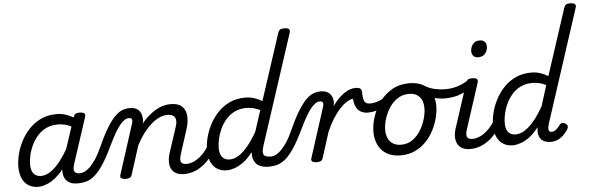

<svg xmlns="http://www.w3.org/2000/svg" viewBox="-58 -1224 4465 1452"><g transform="rotate(-5 2174.0 -498.0)"><path d="M180 17Q137 17 106 -2.5Q75 -22 58.5 -59Q42 -96 42 -146Q42 -190 54.5 -241Q67 -292 92.5 -341Q118 -390 156.5 -430.5Q195 -471 247 -495Q299 -519 365 -519Q408 -519 449 -502.5Q490 -486 523 -461L509 -392Q467 -420 433.5 -430Q400 -440 367 -440Q316 -440 277.5 -421Q239 -402 211 -370Q183 -338 165.5 -300Q148 -262 140 -224.5Q132 -187 132 -157Q132 -126 140.5 -105.5Q149 -85 166.5 -74Q184 -63 208 -63Q244 -63 281 -88Q318 -113 355 -160.5Q392 -208 427 -273L449 -229Q405 -134 356 -80Q307 -26 261.5 -4.5Q216 17 180 17ZM478 17Q441 17 417 4Q393 -9 381.5 -32.5Q370 -56 370.5 -86.5Q371 -117 382 -152L491 -483Q498 -503 507.5 -509Q517 -515 536 -515Q567 -515 575.5 -505.5Q584 -496 577 -476L468 -143Q451 -95 460 -76.5Q469 -58 501 -58Q515 -58 521 -46.5Q527 -35 525 -20.5Q523 -6 511 5.5Q499 17 478 17Z M481 17Q470 17 467 5.5Q464 -6 468 -20.5Q472 -35 481.5 -46.5Q491 -58 503 -58Q519 -58 538.5 -67Q558 -76 579.5 -97Q601 -118 625 -154Q649 -190 674 -246Q713 -333 746 -386Q779 -439 808 -467.5Q837 -496 863.5 -506Q890 -516 916 -516Q927 -516 930 -504.5Q933 -493 931 -478.5Q929 -464 922.5 -452.5Q916 -441 906 -441Q890 -441 873.5 -430.5Q857 -420 838 -397Q819 -374 797 -335.5Q775 -297 748 -241Q709 -159 675.5 -108Q642 -57 610.5 -29.5Q579 -2 547.5 7.5Q516 17 481 17Z M1287 17Q1250 17 1226 4Q1202 -9 1190.5 -32.5Q1179 -56 1179.5 -86.5Q1180 -117 1191 -152L1254 -344Q1264 -374 1261.5 -395.5Q1259 -417 1243.5 -428.5Q1228 -440 1198 -440Q1168 -440 1136 -425Q1104 -410 1072.5 -382Q1041 -354 1012.5 -315.5Q984 -277 960 -230L890 -11Q886 2 875.5 8.5Q865 15 842 15Q826 15 812.5 8Q799 1 805 -18L927 -398Q934 -419 929.5 -430Q925 -441 907 -441Q893 -441 887 -452.5Q881 -464 882 -478.5Q883 -493 892.5 -504.5Q902 -516 917 -516Q945 -516 964 -508Q983 -500 994 -485Q1005 -470 1009 -450Q1013 -430 1012 -408L1007 -390Q1032 -421 1058.5 -444.5Q1085 -468 1113 -485Q1141 -502 1170.5 -510.5Q1200 -519 1230 -519Q1286 -519 1315 -493Q1344 -467 1348 -420Q1352 -373 1331 -311L1277 -143Q1261 -95 1269.5 -76.5Q1278 -58 1311 -58Q1325 -58 1330.5 -46.5Q1336 -35 1334 -20.5Q1332 -6 1320 5.5Q1308 17 1287 17Z M1288 17Q1274 17 1267.5 5.5Q1261 -6 1263.5 -20.5Q1266 -35 1278 -46.5Q1290 -58 1311 -58Q1337 -58 1363.5 -69Q1390 -80 1416 -101.5Q1442 -123 1464 -153Q1486 -183 1503 -220Q1508 -235 1520.5 -234.5Q1533 -234 1542.5 -224.5Q1552 -215 1548 -201Q1530 -150 1502 -109.5Q1474 -69 1440 -41Q1406 -13 1367 2Q1328 17 1288 17Z M1612 17Q1569 17 1538 -2.5Q1507 -22 1490.5 -59Q1474 -96 1474 -146Q1474 -190 1486.5 -241Q1499 -292 1524.5 -341Q1550 -390 1588.5 -430.5Q1627 -471 1679 -495Q1731 -519 1797 -519Q1831 -519 1863 -509Q1895 -499 1924 -481L2088 -983Q2095 -1003 2104.5 -1009Q2114 -1015 2133 -1015Q2164 -1015 2172.5 -1005.5Q2181 -996 2174 -976L1902 -143Q1887 -95 1897.5 -76.5Q1908 -58 1952 -58Q1964 -58 1969.5 -46.5Q1975 -35 1972.5 -20.5Q1970 -6 1959 5.5Q1948 17 1929 17Q1894 17 1870.5 8Q1847 -1 1833.5 -16.5Q1820 -32 1814 -52Q1808 -72 1809 -93L1808 -103Q1774 -57 1738 -31Q1702 -5 1669.5 6Q1637 17 1612 17ZM1640 -63Q1675 -63 1710 -85.5Q1745 -108 1780.5 -151.5Q1816 -195 1850 -255L1902 -415Q1873 -429 1848 -434.5Q1823 -440 1798 -440Q1748 -440 1709 -421Q1670 -402 1642.5 -370Q1615 -338 1597.5 -300Q1580 -262 1572 -224.5Q1564 -187 1564 -157Q1564 -126 1572.5 -105.5Q1581 -85 1598.5 -74Q1616 -63 1640 -63Z M1931 17Q1920 17 1917 5.5Q1914 -6 1918 -20.5Q1922 -35 1931.5 -46.5Q1941 -58 1953 -58Q1969 -58 1988.5 -67Q2008 -76 2029.5 -97Q2051 -118 2075 -154Q2099 -190 2124 -246Q2163 -333 2196 -386Q2229 -439 2258 -467.5Q2287 -496 2313.5 -506Q2340 -516 2366 -516Q2377 -516 2380 -504.5Q2383 -493 2381 -478.5Q2379 -464 2372.5 -452.5Q2366 -441 2356 -441Q2340 -441 2323.5 -430.5Q2307 -420 2288 -397Q2269 -374 2247 -335.5Q2225 -297 2198 -241Q2159 -159 2125.5 -108Q2092 -57 2060.5 -29.5Q2029 -2 1997.5 7.5Q1966 17 1931 17Z M2292 15Q2276 15 2262.5 8Q2249 1 2255 -18L2377 -398Q2384 -419 2379 -430Q2374 -441 2357 -441Q2342 -441 2336 -452.5Q2330 -464 2331.5 -478.5Q2333 -493 2342 -504.5Q2351 -516 2367 -516Q2395 -516 2414 -507.5Q2433 -499 2444 -484Q2455 -469 2459 -450Q2463 -431 2461 -411L2456 -394Q2477 -425 2499.5 -448Q2522 -471 2544.5 -487Q2567 -503 2589.5 -511Q2612 -519 2633 -519Q2652 -519 2658.5 -507Q2665 -495 2661 -479Q2657 -463 2644.5 -451Q2632 -439 2611 -439Q2590 -439 2563 -422.5Q2536 -406 2507 -375Q2478 -344 2451 -301Q2424 -258 2402 -206L2340 -11Q2336 2 2325.5 8.5Q2315 15 2292 15Z M2712 -325Q2680 -325 2656.5 -339Q2633 -353 2620.5 -381.5Q2608 -410 2608 -448L2634 -519Q2659 -519 2670 -510.5Q2681 -502 2681 -474Q2681 -444 2686.5 -425.5Q2692 -407 2703.5 -399.5Q2715 -392 2734 -392Q2755 -392 2777.5 -397.5Q2800 -403 2822.5 -414.5Q2845 -426 2865 -445Q2873 -453 2879.5 -446.5Q2886 -440 2888.5 -429Q2891 -418 2885 -413Q2854 -380 2826.5 -360.5Q2799 -341 2771.5 -333Q2744 -325 2712 -325Z M2931 19Q2869 19 2826 -6Q2783 -31 2761.5 -75.5Q2740 -120 2740 -176Q2740 -229 2759 -288.5Q2778 -348 2815.5 -400.5Q2853 -453 2909.5 -486Q2966 -519 3041 -519Q3103 -519 3145.5 -495.5Q3188 -472 3209.5 -429.5Q3231 -387 3231 -331Q3231 -291 3219.5 -243.5Q3208 -196 3184.5 -149.5Q3161 -103 3125 -65Q3089 -27 3040.5 -4Q2992 19 2931 19ZM2941 -61Q2990 -61 3027 -87Q3064 -113 3089 -153.5Q3114 -194 3127 -238.5Q3140 -283 3140 -321Q3140 -360 3127 -386Q3114 -412 3090 -425.5Q3066 -439 3033 -439Q2983 -439 2945 -413.5Q2907 -388 2881.5 -348Q2856 -308 2843 -264Q2830 -220 2830 -183Q2830 -144 2843.5 -116.5Q2857 -89 2882 -75Q2907 -61 2941 -61Z M3303 -381Q3261 -381 3217 -393Q3173 -405 3127 -435Q3114 -442 3112.5 -454Q3111 -466 3116.5 -477Q3122 -488 3131 -493.5Q3140 -499 3148 -494Q3184 -470 3226.5 -460Q3269 -450 3315 -450Q3344 -450 3375.5 -456.5Q3407 -463 3437 -476Q3467 -489 3489 -506Q3499 -513 3508 -509Q3517 -505 3522 -495Q3527 -485 3526.5 -473.5Q3526 -462 3518 -455Q3478 -426 3440 -409.5Q3402 -393 3367.5 -387Q3333 -381 3303 -381Z M3460 17Q3423 17 3398.5 4Q3374 -9 3362.5 -32.5Q3351 -56 3351 -86Q3351 -116 3363 -152L3471 -483Q3478 -503 3487.5 -509Q3497 -515 3516 -515Q3547 -515 3555.5 -505.5Q3564 -496 3557 -476L3449 -143Q3432 -95 3441 -76.5Q3450 -58 3483 -58Q3497 -58 3503 -46.5Q3509 -35 3506.5 -20.5Q3504 -6 3492.5 5.5Q3481 17 3460 17ZM3578 -669Q3558 -669 3544 -682Q3530 -695 3530 -720Q3530 -747 3547.5 -771Q3565 -795 3602 -795Q3623 -795 3637 -782.5Q3651 -770 3651 -744Q3651 -717 3633.5 -693Q3616 -669 3578 -669Z M3459 17Q3445 17 3438.5 5.5Q3432 -6 3434.5 -20.5Q3437 -35 3449 -46.5Q3461 -58 3482 -58Q3508 -58 3534.5 -69Q3561 -80 3587 -101.5Q3613 -123 3635 -153Q3657 -183 3674 -220Q3679 -235 3691.5 -234.5Q3704 -234 3713.5 -224.5Q3723 -215 3719 -201Q3701 -150 3673 -109.5Q3645 -69 3611 -41Q3577 -13 3538 2Q3499 17 3459 17Z M3783 17Q3740 17 3709 -2.5Q3678 -22 3661.5 -59Q3645 -96 3645 -146Q3645 -190 3657.5 -241Q3670 -292 3695.5 -341Q3721 -390 3759.5 -430.5Q3798 -471 3850 -495Q3902 -519 3968 -519Q4002 -519 4034 -509Q4066 -499 4095 -481L4259 -983Q4266 -1003 4275.5 -1009Q4285 -1015 4304 -1015Q4335 -1015 4343.5 -1005.5Q4352 -996 4345 -976L4066 -119Q4057 -90 4061 -74.5Q4065 -59 4083 -59Q4097 -59 4108.5 -66Q4120 -73 4130 -84.5Q4140 -96 4149 -107Q4155 -116 4165 -119Q4175 -122 4191 -112Q4207 -102 4208 -91.5Q4209 -81 4203 -70Q4190 -48 4170.5 -28Q4151 -8 4126 4Q4101 16 4070 16Q4036 16 4014 3Q3992 -10 3983 -35.5Q3974 -61 3979 -97Q3979 -100 3979 -100.5Q3979 -101 3979 -103Q3945 -57 3909.5 -31Q3874 -5 3841 6Q3808 17 3783 17ZM3735 -157Q3735 -126 3743.5 -105.5Q3752 -85 3769.5 -74Q3787 -63 3811 -63Q3846 -63 3882 -86.5Q3918 -110 3954 -154Q3990 -198 4024 -259L4073 -415Q4045 -429 4020 -434.5Q3995 -440 3969 -440Q3919 -440 3880 -421Q3841 -402 3813.5 -370Q3786 -338 3768.5 -300Q3751 -262 3743 -224.5Q3735 -187 3735 -157Z"/></g></svg>

Font: Playwrite MX
Style: Regular
Weight: 400
Designer: Veronika Burian, José Scaglione
Foundry: TypeTogether
Version: Version 1.002